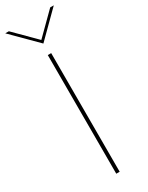

<svg xmlns="http://www.w3.org/2000/svg" viewBox="-268 -939 752 977"><g transform="rotate(-30 107.5 -450.5)"><path d="M97 -697H117V0H97ZM-35 -901H-14L107 -780L229 -901H250L107 -759Z"/></g></svg>

Font: Hanken Grotesk Thin
Style: Regular
Weight: 100
Designer: Alfredo Marco Pradil
Foundry: Hanken Design Co.
Version: Version 3.014